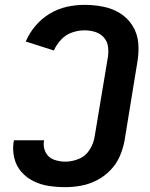

<svg xmlns="http://www.w3.org/2000/svg" viewBox="-20 -763 616 791"><path d="M249 8Q281 8 314 2Q347 -4 378.5 -20Q410 -36 435 -62Q460 -88 473.5 -119.5Q487 -151 493 -183L546 -508Q553 -548 549.5 -586.5Q546 -625 526 -657Q506 -689 474.5 -708.5Q443 -728 405 -735.5Q367 -743 328 -743Q292 -743 255.5 -735Q219 -727 185.5 -707Q152 -687 126.5 -657Q101 -627 86 -592L202 -555Q213 -580 232 -600Q251 -620 276.5 -629Q302 -638 328 -638Q351 -638 372 -631.5Q393 -625 407.5 -609Q422 -593 425 -570.5Q428 -548 424 -525L370 -201Q366 -173 349.5 -146.5Q333 -120 305 -108.5Q277 -97 249 -97Q224 -97 201.5 -105.5Q179 -114 168 -135.5Q157 -157 161 -182Q161 -184 162 -185H38Q37 -182 36 -178Q31 -144 39 -111.5Q47 -79 68 -55Q89 -31 118.5 -16.5Q148 -2 181 3Q214 8 249 8Z"/></svg>

Font: Iosevka Sparkle
Style: Bold Italic
Weight: 700
Italic angle: -9°
Designer: Belleve Invis
Foundry: Belleve Invis
Version: Version 4.5.0; ttfautohint (v1.8.3)